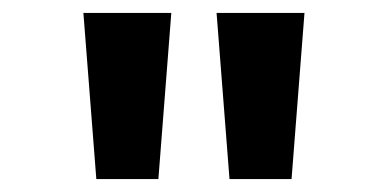

<svg xmlns="http://www.w3.org/2000/svg" viewBox="-20 -749 586 297"><path d="M129 -472 109 -729H245L225 -472ZM335 -472 315 -729H451L431 -472Z"/></svg>

Font: Noto Sans Devanagari
Style: Bold
Weight: 700
Version: Version 2.003